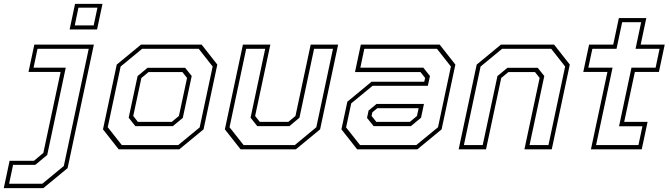

<svg xmlns="http://www.w3.org/2000/svg" viewBox="-128 -770 3448 990"><path d="M-108.5 200 -78.5 59H47L95.5 18.5L184.5 -399H19L49 -540H356L220.5 97L95.5 200ZM-81 177.5H90L201 86L329.5 -518.5H65.5L45 -421H211L115.5 29L54 80H-60.5ZM231 -618 259 -750H400.5L372.5 -618ZM257.5 -639H355L374.5 -730.5H276.5Z M484 0 403 -103 474 -437 599 -540H911.5L992.5 -437L921.5 -103L796.5 0ZM500 -22H791L901.5 -113L968.5 -427L896.5 -518.5H605L494 -427L427.5 -114ZM570 -119.5 535.5 -163 581.5 -378 633 -420.5H826.5L860.5 -378L814.5 -162L763 -119.5ZM583 -141.5H757.5L794.5 -172L836.5 -368L812.5 -398.5H638L601 -368L559 -172Z M1112.5 0 1031.5 -103 1124.5 -540H1266L1187.5 -172L1211.5 -141.5H1358.5L1395.5 -172L1474 -540H1615.5L1522.5 -103L1397.5 0ZM1128 -22H1392L1503 -114L1589 -518.5H1491.5L1416 -163L1364 -119.5H1198.5L1164 -163L1239.5 -518.5H1141.5L1055.5 -114Z M1713.5 0 1632.5 -103 1663 -245.5 1787.5 -348.5H2059.5L2064 -368L2040 -398.5H1702.5L1732.5 -540H2139L2220 -437L2149 -103L2024 0ZM1798.5 -119.5 1764.5 -162 1772.5 -200 1813.5 -234H2058L2043 -163L1990.5 -119.5ZM1728.5 -22H2018.5L2130.5 -114L2197 -427L2125 -518.5H1750.5L1730 -421H2055L2089 -378L2078 -327.5H1793L1683 -237L1656.5 -113ZM1812.5 -141.5H1985L2022 -172L2030.5 -212H1817.5L1792 -191L1788 -172Z M2237 0 2330 -437 2455 -540H2729L2810 -437L2717 0H2576L2654.5 -368L2630.5 -398.5H2493.5L2456.5 -368L2378 0ZM2264 -22H2361L2437 -378L2488.5 -420.5H2644.5L2678.5 -378L2602.5 -22H2700L2786 -427L2714 -518.5H2461L2350 -427Z M2919 0 3004 -399H2879.5L2909.5 -540H3034L3063 -677H3204.5L3175.5 -540H3299.5L3269.5 -399H3145.5L3090.5 -141.5H3211L3181 0ZM2945.5 -22H3164L3184.5 -119H3064L3128 -421H3252.5L3273 -518.5H3149L3178 -655.5H3080L3051 -518.5H2926.5L2905.5 -421H3030.5Z"/></svg>

Font: Tourney Thin ExtraLight
Style: Italic
Weight: 250
Italic angle: -12°
Version: Version 1.015